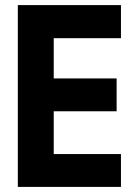

<svg xmlns="http://www.w3.org/2000/svg" viewBox="-20 -734 540 754"><path d="M455 0V-129H191V-297H438V-426H191V-584H455V-714H50V0Z"/></svg>

Font: Noto Sans Mono UI Condensed ExtraBold
Style: Regular
Weight: 800
Width: 3
Designer: Monotype Design team
Foundry: Monotype Imaging Inc.
Version: 1.000